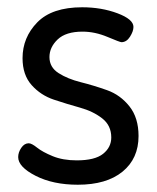

<svg xmlns="http://www.w3.org/2000/svg" viewBox="-20 -500 432 528"><path d="M191 -59Q241 -59 263.5 -77Q286 -95 286 -122Q286 -155 261 -174.5Q236 -194 200 -204Q164 -214 128 -226Q92 -238 67 -266Q42 -294 42 -340Q42 -397 82.5 -438.5Q123 -480 206 -480Q259 -480 303 -463.5Q347 -447 347 -426Q347 -414 337.5 -399Q328 -384 314 -384Q310 -384 275.5 -398.5Q241 -413 207 -413Q161 -413 138.5 -391.5Q116 -370 116 -343Q116 -315 141 -299Q166 -283 202 -274Q238 -265 274.5 -252Q311 -239 336 -207.5Q361 -176 361 -126Q361 -64 317 -28Q273 8 194 8Q126 8 78 -16.5Q30 -41 30 -68Q30 -81 38.5 -93.5Q47 -106 59 -106Q67 -106 82 -94Q97 -82 125 -70.5Q153 -59 191 -59Z"/></svg>

Font: Dosis
Style: Medium
Weight: 500
Designer: Edgar Tolentino, Pablo Impallari, Igino Marini
Foundry: Edgar Tolentino, Pablo Impallari, Igino Marini
Version: Version 1.007